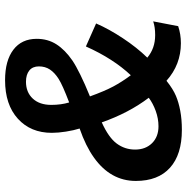

<svg xmlns="http://www.w3.org/2000/svg" viewBox="-10 -722 742 762"><g transform="rotate(-90 361.0 -341.0)"><path d="M648.9 -330.6Q627 -279.8 590.3 -224.4Q553.7 -168.9 513.2 -127.4Q531.7 -111.8 554 -104Q576.2 -96.2 603 -96.2Q634.3 -96.2 657.2 -104L638.2 -4.9Q606.4 5.9 570.3 5.9Q485.4 5.9 421.4 -51.3Q404.3 -37.6 389.2 -28.3Q374 -19 361.3 -13.7Q335.9 -2.9 302.2 3.4Q268.6 9.8 226.6 9.8Q128.4 9.8 76.2 -37.4Q23.9 -84.5 23.9 -172.9Q23.9 -223.1 47.1 -264.6Q70.3 -306.2 116.5 -339.1Q162.6 -372.1 231.9 -396Q224.6 -419.4 219.7 -450.2Q214.8 -481 214.8 -506.3Q214.8 -590.3 270.8 -641.1Q326.7 -691.9 423.8 -691.9Q501.5 -691.9 544.7 -658.9Q587.9 -626 587.9 -566.4Q587.9 -522 565.9 -487.8Q543.9 -453.6 502 -424.8Q481 -410.6 445.3 -393.1Q409.7 -375.5 359.4 -355Q380.4 -296.9 398.9 -262.2Q417.5 -227.5 443.4 -192.9Q476.1 -227.5 504.6 -272Q533.2 -316.4 557.6 -371.1ZM325.7 -508.3Q325.7 -469.7 335.4 -437.5Q370.1 -450.7 393.6 -461.2Q417 -471.7 429.2 -479.5Q453.6 -495.1 466.1 -513.9Q478.5 -532.7 478.5 -557.6Q478.5 -582.5 462.2 -595.7Q445.8 -608.9 417.5 -608.9Q376 -608.9 350.8 -582Q325.7 -555.2 325.7 -508.3ZM240.7 -83Q271.5 -83 301.8 -94Q332 -105 354 -121.6Q323.7 -161.6 299.3 -208.3Q274.9 -254.9 256.3 -308.1Q195.8 -280.8 172.1 -248.5Q148.4 -216.3 148.4 -175.8Q148.4 -134.3 173.8 -108.6Q199.2 -83 240.7 -83Z"/></g></svg>

Font: Arimo
Style: Italic
Weight: 400
Italic angle: -12°
Designer: Steve Matteson
Foundry: Monotype Imaging Inc.
Version: Version 1.33